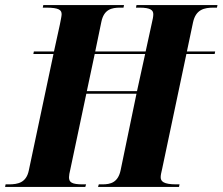

<svg xmlns="http://www.w3.org/2000/svg" viewBox="-57 -734 874 754"><path d="M-37 0H278L281 -10H268C225 -10 214 -18 214 -38C214 -45 216 -56 219 -68L282 -366H479L417 -67C407 -17 377 -10 345 -10H331L328 0H646L648 -10H635C585 -10 574 -22 574 -38C574 -46 576 -55 580 -72L675 -522H786L788 -532H677L701 -646C712 -697 745 -704 782 -704H795L797 -714H479L477 -704H491C536 -704 545 -693 545 -678C545 -669 543 -659 539 -642L515 -532H317L341 -648C351 -697 381 -704 415 -704H428L430 -714H113L111 -704H124C176 -704 185 -694 185 -678C185 -671 182 -658 178 -637L155 -532H76L74 -522H153L56 -64C46 -17 14 -10 -22 -10H-35ZM284 -376 315 -522H513L481 -376Z"/></svg>

Font: Noto Serif Display Condensed ExtraBold
Style: Italic
Weight: 800
Width: 3
Italic angle: -12°
Designer: Monotype Design Team
Foundry: Monotype Imaging Inc.
Version: Version 2.009